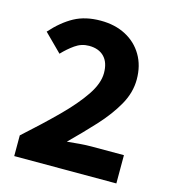

<svg xmlns="http://www.w3.org/2000/svg" viewBox="-99 -729 726 811"><g transform="rotate(15 264.0 -323.5)"><path d="M37.1 0V-90.5Q117 -162 179.4 -224.1Q241.7 -286.2 277.2 -339Q312.6 -391.8 312.6 -436.4Q312.6 -482.8 288.8 -507.3Q265 -531.7 222.6 -531.7Q189.1 -531.7 161.6 -512.2Q134 -492.8 109.8 -467.1L33.4 -543.2Q79.1 -594.5 127.5 -620.8Q175.8 -647.1 242.7 -647.1Q305.3 -647.1 352.6 -622.2Q400 -597.3 426.6 -552Q453.3 -506.8 453.3 -446.3Q453.3 -388.8 422.4 -334.2Q391.5 -279.6 341.9 -225.6Q292.2 -171.6 236 -116.3Q260.5 -119.1 290.4 -121.3Q320.3 -123.6 342.3 -123.6H483.7V0Z"/></g></svg>

Font: Source Sans 3 Variable
Style: Regular
Weight: 200
Designer: Paul D. Hunt
Foundry: Adobe Systems Incorporated
Version: Version 3.026